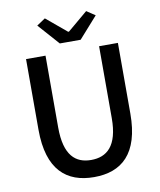

<svg xmlns="http://www.w3.org/2000/svg" viewBox="-102 -1032 936 1126"><g transform="rotate(-10 366.5 -469.5)"><path d="M367 14C530 14 640 -76 640 -316V-737H528V-309C528 -142 460 -88 367 -88C275 -88 209 -142 209 -309V-737H93V-316C93 -76 204 14 367 14ZM304 -793H428L540 -919L489 -953L369 -852H364L243 -953L192 -919Z"/></g></svg>

Font: Noto Sans CJK HK Medium
Style: Regular
Weight: 500
Designer: Ryoko NISHIZUKA 西塚涼子 (kana, bopomofo & ideographs); Paul D. Hunt (Latin, Greek & Cyrillic); Sandoll Communications 산돌커뮤니
Foundry: Adobe
Version: Version 2.004;hotconv 1.0.118;makeotfexe 2.5.65603